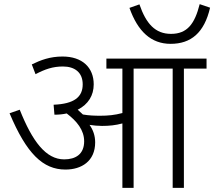

<svg xmlns="http://www.w3.org/2000/svg" viewBox="-20 -904 1031 924"><path d="M991 -867 941 -884C917 -789 881 -741 803 -741C727 -741 683 -790 651 -883L603 -866C643 -753 707 -693 801 -693C899 -693 963 -746 991 -867ZM438 -219C438 -251 428 -279 411 -303C430 -300 452 -298 471 -298C505 -298 536 -301 569 -310V0H623V-574H811V0H865V-574H974V-622H492V-574H569V-360C532 -350 499 -347 462 -347C436 -347 407 -348 379 -353C371 -361 362 -369 354 -376C405 -402 431 -445 431 -498C431 -579 376 -632 281 -632C221 -632 176 -615 133 -594L151 -547C197 -571 234 -584 283 -584C339 -584 378 -556 378 -498C378 -437 337 -404 238 -400L242 -352C263 -352 283 -354 301 -358C350 -321 385 -278 385 -224C385 -162 344 -137 289 -137C201 -137 136 -223 75 -376L26 -359C108 -164 187 -88 295 -88C372 -88 438 -128 438 -219Z"/></svg>

Font: Noto Sans Devanagari UI Light
Style: Regular
Weight: 300
Designer: Jelle Bosma - Monotype Design Team
Foundry: Monotype Imaging Inc.
Version: Version 2.004